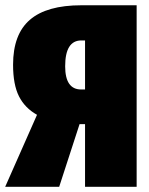

<svg xmlns="http://www.w3.org/2000/svg" viewBox="-35 -716 572 736"><path d="M276.9 -695.8H488.8V0H291V-240.2H270L191.9 0H-15.1L106.9 -275.9Q60.5 -301.8 37.8 -346.7Q15.1 -391.6 15.1 -467.8Q15.1 -584.5 79.6 -640.1Q144 -695.8 276.9 -695.8ZM275.9 -373H291V-561H276.9Q214.8 -561 214.8 -461.9Q214.8 -373 275.9 -373Z"/></svg>

Font: Fira Sans Compressed Heavy
Style: Regular
Weight: 900
Width: 1
Designer: Carrois Corporate & Edenspiekermann AG
Foundry: Carrois Corporate GbR & Edenspiekermann AG
Version: Version 4.203;PS 004.203;hotconv 1.0.88;makeotf.lib2.5.64775